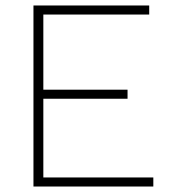

<svg xmlns="http://www.w3.org/2000/svg" viewBox="-20 -680 616 700"><path d="M102 0V-660H524V-627H138V-353H445V-320H138V-33H539V0Z"/></svg>

Font: Kantumruy Pro ExtraLight
Style: Regular
Weight: 250
Version: Version 1.002